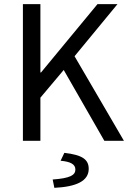

<svg xmlns="http://www.w3.org/2000/svg" viewBox="-20 -676 619 922"><path d="M90 0H174V-207L286 -340L481 0H575L338 -406L544 -656H448L177 -328H174V-656H90ZM241 226C347 221 406 193 406 135C406 90 376 68 289 58L271 96C317 100 342 112 342 138C342 165 317 180 233 186Z"/></svg>

Font: DAIFUKU Sans
Style: Regular
Weight: 400
Designer: Original font ‘Source Han Sans JP’ : Paul D. Hunt
Foundry: Daifuku
Version: Version 1.000